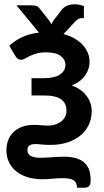

<svg xmlns="http://www.w3.org/2000/svg" viewBox="-20 -671 484 895"><path d="M276 -512Q305.5 -504.5 328.2 -491.2Q351 -478 366.2 -461Q381.5 -444 389.5 -424.2Q397.5 -404.5 397.5 -383.5Q397.5 -369 393.2 -353.2Q389 -337.5 379.2 -322.5Q369.5 -307.5 353.5 -294.8Q337.5 -282 314 -273Q361 -255.5 384.2 -223.2Q407.5 -191 407.5 -153.5Q407.5 -119.5 394.5 -90.8Q381.5 -62 356.5 -40.8Q331.5 -19.5 295.5 -7.5Q259.5 4.5 214 4.5Q193 4.5 174.2 2.5Q155.5 0.5 143.5 0.5Q127 0.5 117.5 7Q108 13.5 108 28.5Q108 47.5 123.5 56Q139 64.5 167 64.5Q177.5 64.5 191.5 63.8Q205.5 63 220.5 62Q235.5 61 250.2 60.2Q265 59.5 277.5 59.5Q314 59.5 338 67.5Q362 75.5 376.2 90Q390.5 104.5 396.5 124.5Q402.5 144.5 402.5 168.5Q402.5 175 401.8 181.2Q401 187.5 398.2 192.5Q395.5 197.5 390 200.8Q384.5 204 374.5 204H339Q338 179 323.2 169.2Q308.5 159.5 273 159.5Q249 159.5 224.8 162Q200.5 164.5 177.5 164.5Q142 164.5 111.5 155.8Q81 147 58.5 129.8Q36 112.5 23 87.5Q10 62.5 10 29.5Q10 4 18.2 -17.8Q26.5 -39.5 42.8 -55.2Q59 -71 83.2 -80Q107.5 -89 139.5 -89Q154.5 -89 171.2 -87.2Q188 -85.5 201.5 -85.5Q223 -85.5 239.5 -91.2Q256 -97 267.2 -106.5Q278.5 -116 284.2 -128.5Q290 -141 290 -155Q290 -189.5 265 -207.8Q240 -226 185 -226H127V-306.5H185Q233.5 -306.5 259.2 -323.5Q285 -340.5 285 -368.5Q285 -394 262.5 -410.5Q240 -427 195.5 -427Q168.5 -427 150 -421.5Q131.5 -416 118.5 -409.8Q105.5 -403.5 96.2 -398Q87 -392.5 79 -392.5Q70.5 -392.5 64.5 -395.8Q58.5 -399 51.5 -410L23.5 -457.5Q48.5 -481.5 82.2 -497.5Q116 -513.5 161.5 -519L57 -646H127.5Q141 -646 150 -642.8Q159 -639.5 166 -629.5L204.5 -581.5Q208.5 -576.5 212 -570.8Q215.5 -565 219.5 -558.5Q226.5 -572 234 -581.5L267.5 -625Q277.5 -638 293.2 -644.5Q309 -651 328 -651Q341 -651 351 -648.8Q361 -646.5 371 -643V-586.5H362Q349 -586.5 340.8 -579.8Q332.5 -573 326 -566Z"/></svg>

Font: Lato 2
Style: Bold
Weight: 700
Designer: Lukasz Dziedzic with Adam Twardoch and Botio Nikoltchev
Foundry: tyPoland Lukasz Dziedzic
Version: Version 2.015; 2015-08-06; http://www.latofonts.com/